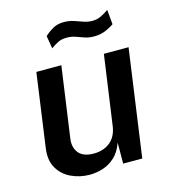

<svg xmlns="http://www.w3.org/2000/svg" viewBox="-108 -797 792 894"><g transform="rotate(-15 288.0 -350.0)"><path d="M214.5 10Q166.5 9.5 125.5 -10Q84.5 -29.5 62.5 -67.8Q40.5 -106 48.5 -162.5L98 -517H218.5L170.5 -176.5Q164.5 -134 186.5 -107.2Q208.5 -80.5 259 -80.5Q306 -80.5 337.5 -106.2Q369 -132 376 -180.5L423.5 -517H542.5L470 0H378L378.5 -101Q363.5 -58.5 337 -34.2Q310.5 -10 278.5 0Q246.5 10 214.5 10ZM198 -604 187.5 -665.5Q207 -683.5 228.8 -695.8Q250.5 -708 281 -708Q306.5 -708 328.2 -700.8Q350 -693.5 370.5 -686.2Q391 -679 412.5 -679Q435.5 -679 455.2 -688.8Q475 -698.5 491.5 -710.5L498 -640Q482.5 -628.5 457.8 -617.8Q433 -607 401.5 -607Q375.5 -607 355.8 -614Q336 -621 317 -627.8Q298 -634.5 275 -634.5Q251 -634.5 234 -626.2Q217 -618 198 -604Z"/></g></svg>

Font: Public Sans SemiBold
Style: Italic
Weight: 600
Italic angle: -8°
Designer: The Public Sans project authors (U.S. Web Design System). Libre Franklin designed by Pablo Impallari and Rodrigo Fuenzal
Version: Version 1.007; ttfautohint (v1.8.1) -l 8 -r 50 -G 200 -x 14 